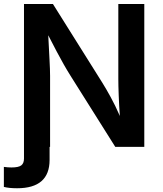

<svg xmlns="http://www.w3.org/2000/svg" viewBox="-49 -748 829 978"><path d="M-29.3 204.1V102.1Q-8.8 105 9.3 105Q45.9 105 59.6 94.2Q73.2 83.5 73.2 59.6V-727.5H220.7L472.2 -326.7Q491.7 -295.4 514.6 -253.7Q537.6 -211.9 561.5 -157.2Q557.6 -210 555.7 -261.2Q553.7 -312.5 553.7 -345.7V-727.5H686V0H538.1L311 -360.8Q292 -391.1 275.1 -420.9Q258.3 -450.7 239.7 -485.8Q221.2 -521 196.8 -568.4Q200.2 -501 203.1 -446.3Q206.1 -391.6 206.1 -361.3V0H203.6V66.4Q203.6 210.9 38.1 210.9Q-2.4 210.9 -29.3 204.1Z"/></svg>

Font: Inter SemiBold
Style: Regular
Weight: 600
Designer: Rasmus Andersson
Foundry: rsms
Version: Version 4.001;git-9221beed3